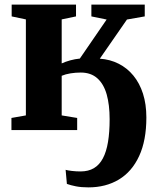

<svg xmlns="http://www.w3.org/2000/svg" viewBox="-20 -563 689 831"><path d="M362.5 248Q332 248 309 243.5Q286 239 269.5 233L264 172Q272 174.5 290.8 176.8Q309.5 179 328.5 179Q362.5 179 386.5 164.8Q410.5 150.5 425.5 122Q440.5 93.5 447.5 51.2Q454.5 9 454.5 -47Q454.5 -109 441.8 -154.2Q429 -199.5 401.2 -224.2Q373.5 -249 329.5 -249Q307 -249 285.2 -245.5Q263.5 -242 247 -235V-63.5L314 -52.5V0H29.5V-52.5L92 -63.5V-479L30.5 -492V-543H309V-492L247 -479V-288.5Q263 -296 284 -301.8Q305 -307.5 325.5 -309.5L441.5 -478.5L375.5 -492V-543H606.5V-492L529.5 -478.5L412 -309Q456.5 -306 493.5 -287.2Q530.5 -268.5 557.2 -236Q584 -203.5 598.8 -157.8Q613.5 -112 613.5 -54.5Q613.5 45 582.2 112.5Q551 180 494.5 214Q438 248 362.5 248Z"/></svg>

Font: Merriweather 48pt ExtraBold
Style: Regular
Weight: 800
Version: Version 2.100